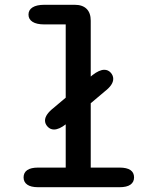

<svg xmlns="http://www.w3.org/2000/svg" viewBox="-20 -782 659 802"><path d="M205.5 -241Q190 -241 179 -252.8Q168 -264.5 168 -278.5Q168 -303 203.5 -331L366.5 -468.5Q395 -490.5 415.5 -490.5Q431.5 -490.5 442.2 -478.8Q453 -467 453 -452.5Q453 -427.5 418 -400.5L255 -263Q227 -241 205.5 -241ZM139.5 0Q109 0 93.8 -10.8Q78.5 -21.5 78.5 -41Q78.5 -61 93.8 -71.5Q109 -82 139.5 -82H254.5V-680H165.5Q133 -680 116 -690.8Q99 -701.5 99 -721Q99 -740.5 116 -751.2Q133 -762 165.5 -762H292Q324.5 -762 341.8 -745Q359 -728 359 -695.5V-82H479Q510 -82 525 -71.5Q540 -61 540 -41Q540 -21.5 525 -10.8Q510 0 479 0Z"/></svg>

Font: Sono Monospace Medium
Style: Regular
Weight: 500
Designer: Tyler Finck
Foundry: Tyler Finck
Version: Version 2.112